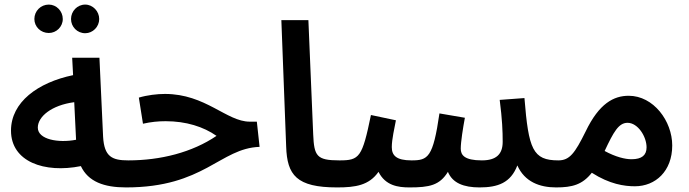

<svg xmlns="http://www.w3.org/2000/svg" viewBox="-20 -813 3008 838"><path d="M352 -668C385 -668 413 -696 413 -730C413 -764 385 -793 352 -793C317 -793 290 -764 290 -730C290 -696 317 -668 352 -668ZM193 -669C226 -669 254 -696 254 -730C254 -765 226 -793 193 -793C158 -793 130 -765 130 -730C130 -696 158 -669 193 -669ZM598 -56C598 -88 581 -113 540 -113C469 -113 435 -129 430 -216L414 -561H295L299 -485C145 -453 28 -367 28 -243C28 -107 174 -56 333 -88C365 -20 434 5 530 5C573 5 598 -22 598 -56ZM145 -256C145 -304 205 -354 304 -367L312 -203C235 -188 145 -204 145 -256Z M530 5C872 5 940 -166 1113 -172L1101 -282H1070C969 -282 878 -403 700 -403C666 -403 623 -398 586 -387L604 -273C640 -281 670 -284 703 -284C792 -284 868 -260 925 -220C819 -148 681 -113 540 -113Z M1451 5C1495 5 1521 -22 1521 -56C1521 -88 1503 -113 1461 -113C1362 -113 1351 -132 1347 -226L1326 -725H1208L1229 -173C1233 -49 1274 5 1451 5Z M2476 -56C2476 -88 2458 -113 2417 -113C2305 -113 2287 -162 2269 -385L2161 -377C2172 -292 2174 -240 2174 -194C2174 -140 2146 -113 2083 -113C2006 -113 1991 -137 1991 -164C1991 -194 2001 -256 2009 -299L1898 -318C1870 -125 1848 -113 1776 -113C1709 -113 1690 -135 1690 -171C1690 -205 1702 -256 1708 -288L1599 -311C1561 -126 1549 -113 1462 -113L1452 5C1531 5 1591 -4 1632 -63C1662 -3 1717 5 1767 5C1854 5 1899 -4 1935 -63C1955 -14 2004 5 2073 5C2153 5 2209 -15 2238 -91C2270 -19 2336 5 2407 5C2451 5 2476 -22 2476 -56Z M2751 0C2841 0 2914 -66 2914 -178C2914 -285 2832 -395 2724 -395C2659 -395 2595 -362 2536 -239C2489 -144 2466 -113 2417 -113L2407 5C2478 5 2522 -7 2563 -59C2641 -9 2705 0 2751 0ZM2719 -277C2764 -277 2802 -217 2802 -170C2802 -136 2782 -118 2736 -118C2708 -118 2667 -128 2619 -154C2658 -237 2680 -277 2719 -277Z"/></svg>

Font: Noto Sans Arabic UI Semi
Style: Regular
Weight: 600
Designer: Nadine Chahine - Monotype Design Team
Foundry: Monotype Imaging Inc.
Version: Version 1.900